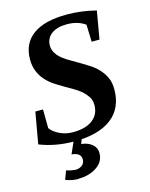

<svg xmlns="http://www.w3.org/2000/svg" viewBox="-128 -746 813 1039"><g transform="rotate(-15 278.0 -226.0)"><path d="M211 10Q106 10 18 -25L49 -201H92L93 -96Q109 -73 144 -56Q177 -40 218 -40Q289 -40 328 -70Q367 -100 367 -153Q367 -178 355 -198Q342 -218 324 -234Q304 -251 281 -264Q265 -273 231 -293Q197 -313 181 -324Q156 -341 137 -363Q118 -384 106 -414Q94 -442 94 -480Q94 -570 159 -617Q224 -664 348 -664Q431 -664 512 -643L485 -487H441L438 -583Q397 -613 335 -613Q280 -613 248 -589Q217 -565 217 -524Q217 -496 238 -470Q259 -444 304 -419Q373 -379 399 -362Q430 -342 449 -320Q470 -296 481 -271Q493 -244 493 -207Q493 -102 421 -46Q348 10 211 10ZM181 211V212Q143 212 109 198L127 150Q152 158 177 160Q200 160 215 148Q230 136 230 116Q230 78 178 74L220 -21H264L243 33Q281 37 304 57Q326 76 326 105Q326 154 284 182Q241 211 181 211Z"/></g></svg>

Font: Libra Serif Modern
Style: Bold Italic
Weight: 700
Italic angle: -12°
Designer: Stefan Peev, Context Ltd
Foundry: Stefan Peev, Context Ltd
Version: Version 1.000